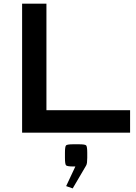

<svg xmlns="http://www.w3.org/2000/svg" viewBox="-20 -720 736 1042"><path d="M100 0V-700H232V-122H686V0ZM339 290 389 183.5H378Q344.5 183.5 338.5 177.2Q332.5 171 332.5 136.5V109.5Q332.5 75 338.5 69Q344.5 63 378 63H407.5Q441.5 63 447.5 69Q453.5 75 453.5 109.5V136.5Q453.5 151.5 452.2 162Q451 172.5 447 179L374.5 302.5Z"/></svg>

Font: Science Gothic
Style: Regular
Weight: 400
Designer: Thomas Phinney, Vassil Kateliev, Brandon Buerkle
Foundry: Font Detective LLC
Version: Version 1.018